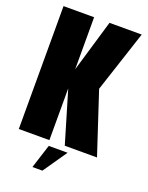

<svg xmlns="http://www.w3.org/2000/svg" viewBox="-155 -753 763 991"><g transform="rotate(20 227.0 -257.5)"><path d="M17.5 0V-675H185.5V-389.5L270 -675H447L336 -337L447 0H270L185.5 -284.5V0ZM150.7 160.3 192.7 29.1H296.1L205.5 160.3Z"/></g></svg>

Font: Anybody Condensed ExtraBold
Style: Regular
Weight: 800
Width: 3
Designer: Tyler Finck
Foundry: Etcetera Type Company
Version: Version 1.010; ttfautohint (v1.8.3) -l 8 -r 50 -G 200 -x 14 